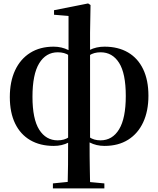

<svg xmlns="http://www.w3.org/2000/svg" viewBox="-20 -819 906 1099"><path d="M282.8 259.3V230.8L389.1 220.1H462.2L577.4 230.8V259.3ZM366.9 259.3Q368.9 189.6 369.4 124.7Q369.9 59.9 369.9 -17.4V-22.4V-512.2L372.3 -520V-727.7L289.3 -734.6V-760.6L484.4 -799.3L498.2 -790.3L495.5 -631.7V-518.6V-512.6V-22.8L492.8 -10.9Q492.8 39.9 493.1 75.9Q493.5 111.8 494 140.6Q494.5 169.4 495 196.9Q495.5 224.4 496.5 259.3ZM287.9 16.2Q209.7 16.2 153.1 -16.8Q96.6 -49.8 66.4 -112.4Q36.2 -174.9 36.2 -263.6Q36.2 -351.9 66.4 -416.5Q96.6 -481.2 152.8 -516.5Q208.9 -551.9 287.2 -551.9Q333.1 -551.9 371.5 -532.4Q409.9 -512.8 427.8 -489.2L429.8 -483.1L427.8 -463.5Q401.1 -484.7 375 -502.2Q348.9 -519.7 310.9 -519.7Q243 -519.7 204.4 -456.7Q165.9 -393.7 165.9 -265.1Q165.9 -137.9 204.4 -76.8Q243 -15.7 310.1 -15.7Q348.1 -15.7 374.6 -33.9Q401.1 -52 427.8 -72.9L432 -45.8H427.8Q409.9 -22.5 372.2 -3.1Q334.6 16.2 287.9 16.2ZM578.2 16.2Q531.5 16.2 493.4 -3.5Q455.2 -23.2 438.3 -45.8H434.1L438.3 -72.2Q464.9 -52 491.4 -33.9Q517.9 -15.7 555.2 -15.7Q623.4 -15.7 661.7 -78.9Q700 -142 700 -269.7Q700 -398.5 661.7 -459.1Q623.4 -519.7 555.9 -519.7Q517.9 -519.7 491.4 -502.2Q464.9 -484.7 438.3 -462.8L434.8 -483.8L438.3 -490Q455.2 -513.5 493 -532.7Q530.8 -551.9 578.2 -551.9Q656.4 -551.9 712.8 -518.9Q769.2 -485.9 799.4 -423Q829.6 -360.1 829.6 -271.1Q829.6 -183.9 799.8 -119.4Q769.9 -54.8 713.7 -19.3Q657.4 16.2 578.2 16.2Z"/></svg>

Font: Noto Serif HK ExtraLight
Style: Regular
Weight: 200
Designer: Ryoko NISHIZUKA 西塚涼子 (kana & ideographs); Frank Grießhammer (Latin, Greek & Cyrillic); Wenlong ZHANG 张文龙 (bopomofo); San
Foundry: Adobe
Version: Version 2.002-H1;hotconv 1.1.0;makeotfexe 2.6.0